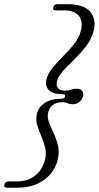

<svg xmlns="http://www.w3.org/2000/svg" viewBox="-82 -752 462 898"><path d="M222 -301Q224.5 -311.5 212 -311.5Q164 -311.5 146 -331Q128 -350.5 135.5 -381.5Q142.5 -409 164.5 -435.8Q186.5 -462.5 213.5 -489.2Q240.5 -516 263.5 -544.5Q286.5 -573 295 -604Q308 -650.5 287.5 -677Q267 -703.5 217.5 -703.5H179Q163 -703.5 167 -718Q170.5 -732.5 187.5 -732.5H233.5Q311 -732.5 340.8 -696Q370.5 -659.5 354.5 -602Q344 -565.5 318.8 -533.5Q293.5 -501.5 264.8 -473.5Q236 -445.5 213.2 -420.8Q190.5 -396 185 -373.5Q179.5 -353 188.8 -340.5Q198 -328 222 -328Q237.5 -328 249.8 -332.5Q262 -337 278 -337Q296 -337 302.8 -325.5Q309.5 -314 306 -300.5Q302 -286.5 289.2 -275.5Q276.5 -264.5 259 -264.5Q243 -264.5 233.8 -269.2Q224.5 -274 208.5 -274Q183 -274 166.2 -261.5Q149.5 -249 144 -228.5Q137.5 -206 146.8 -181.2Q156 -156.5 169.2 -128.5Q182.5 -100.5 189.5 -68.5Q196.5 -36.5 186.5 0.5Q171 55.5 122.2 90.8Q73.5 126 -4.5 126H-48Q-65.5 126 -61.5 110.5Q-57.5 96.5 -40.5 96.5H-3.5Q47.5 96.5 81.2 70.2Q115 44 127.5 -1.5Q136 -32.5 129.2 -61Q122.5 -89.5 110.8 -116.2Q99 -143 91.5 -169.2Q84 -195.5 91.5 -223Q100 -253.5 129.5 -272Q159 -290.5 206.5 -290.5Q219.5 -290.5 222 -301Z"/></svg>

Font: Fraunces 72pt S050 Light
Style: Italic
Weight: 300
Italic angle: -16°
Version: Version 1.000; ttfautohint (v1.8.3)